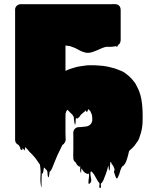

<svg xmlns="http://www.w3.org/2000/svg" viewBox="-20 -721 758 953"><path d="M576 -509Q579 -512 576 -507.5Q573 -503 568.5 -498Q564 -493 563.5 -493Q563 -493 572 -504Q571 -503 570 -502Q569 -501 568 -500Q567 -500 564.5 -494.5Q562 -489 560 -488Q559 -488 558.5 -490Q558 -492 556 -492Q555 -493 554.5 -492Q554 -491 552 -491Q548 -490 544 -490Q540 -490 535 -489Q534 -489 527 -488.5Q520 -488 515 -489Q511 -489 507.5 -488.5Q504 -488 500 -487Q487 -483 474.5 -477Q462 -471 448 -466Q438 -462 429 -460Q420 -458 409 -459Q388 -463 370.5 -473.5Q353 -484 333 -490L328 -492Q324 -493 320.5 -493Q317 -493 313 -494L305 -495V-369Q316 -375 330 -379.5Q344 -384 358 -388Q361 -388 367 -390Q369 -391 372 -391Q375 -391 378 -392L400 -395Q405 -396 410 -396.5Q415 -397 419 -397H449Q487 -396 518 -389.5Q549 -383 574 -372Q592 -366 604 -356Q606 -354 608 -353Q628 -338 644 -317Q652 -309 658 -295Q675 -265 681.5 -229Q688 -193 688 -149V-128Q688 -90 679 -60Q675 -46 670.5 -34Q666 -22 659 -14Q655 -9 651.5 -3.5Q648 2 643 7Q643 7 638 12.5Q633 18 629 21Q626 23 621 28Q620 31 619.5 34Q619 37 618 40Q618 41 617.5 41.5Q617 42 617 44V45Q615 52 612.5 61Q610 70 607 78L605 83Q603 87 600.5 91.5Q598 96 594 100Q590 104 587 105Q584 108 582 114Q580 120 578 123Q577 125 574 136.5Q571 148 569 150Q569 150 566 157.5Q563 165 560 165Q559 165 558 163.5Q557 162 556 161Q554 158 553 154.5Q552 151 551 148Q545 133 546 129.5Q547 126 548.5 123Q550 120 543 105Q544 105 539.5 99Q535 93 535 94Q534 92 532 86Q531 85 531 83Q528 83 528 84Q526 94 526 104Q526 114 524 125Q523 126 521.5 123.5Q520 121 520 119Q519 114 519 109Q519 104 518 99Q518 101 517.5 103Q517 105 516 107Q512 124 506 140.5Q500 157 493 174L488 182Q488 183 486 186Q484 187 483 188Q482 189 481 190Q480 195 481 204Q482 213 477 212Q471 210 473 201.5Q475 193 473 187L470 184Q467 181 465 177Q458 166 452 154Q446 142 437 133Q435 131 433 130Q431 128 429 134Q428 148 432 165Q436 182 425 190Q419 195 419 185.5Q419 176 421 162.5Q423 149 421 141Q417 142 413 142Q408 141 400 135Q394 130 389 122Q388 120 387 117Q386 114 385 116Q383 120 383 130Q383 140 381 136Q377 128 378 118.5Q379 109 377 100Q376 102 376 104Q376 106 374 108Q374 108 371 105Q370 103 366 101Q363 98 359 92Q360 93 358 89.5Q356 86 355 85V84Q346 79 345 70Q345 69 344.5 68.5Q344 68 344 67V59Q343 50 343.5 40.5Q344 31 344 22V-50Q343 -58 344 -65.5Q345 -73 349 -79Q351 -82 357 -86Q362 -90 371 -90H377Q391 -91 406.5 -93Q422 -95 431 -106Q434 -109 435 -113Q436 -114 436 -115.5Q436 -117 437 -118Q437 -121 438 -123V-135L437 -145V-147L434 -157L431 -163Q431 -164 430.5 -164.5Q430 -165 430 -166Q428 -170 428 -170Q426 -172 426 -172Q425 -173 422 -176Q419 -179 418 -179Q416 -176 415.5 -172.5Q415 -169 413 -167Q412 -165 409 -165Q408 -167 408 -169.5Q408 -172 406 -173Q402 -170 400 -167Q399 -166 399.5 -167Q400 -168 396 -164L390 -159Q388 -157 385 -154.5Q382 -152 383 -153Q379 -149 376.5 -144.5Q374 -140 369 -136Q366 -133 362 -133Q361 -133 359.5 -134Q358 -135 357 -133Q355 -126 355.5 -118Q356 -110 353 -102Q352 -100 351 -105.5Q350 -111 349 -114Q346 -131 346.5 -136.5Q347 -142 339 -152Q339 -152 339 -152.5Q339 -153 338 -153Q334 -156 331 -159.5Q328 -163 325 -166L318 -173Q315 -176 315 -176Q313 -175 312 -172.5Q311 -170 309 -168Q308 -167 307.5 -163.5Q307 -160 305 -156V-152Q305 -152 305.5 -150.5Q306 -149 305 -147V-59Q305 -52 305.5 -44.5Q306 -37 306 -30Q306 -27 305.5 -24Q305 -21 304 -18Q304 -17 303.5 -16.5Q303 -16 303 -16Q303 -16 297 -7Q296 -7 296 -6Q292 -4 289 -1Q288 0 288 2Q288 4 286 6Q282 16 276.5 26Q271 36 266 47Q259 63 252.5 79.5Q246 96 239 113L233 125Q231 128 226 132Q225 139 224.5 145Q224 151 222 158Q221 159 219.5 158Q218 157 218 156Q216 149 216 141.5Q216 134 214 127Q216 129 211.5 123.5Q207 118 205 117Q204 115 202 113Q200 111 198 111Q197 115 196.5 120Q196 125 195 130Q194 133 193.5 136Q193 139 191 141Q190 142 189 139Q188 136 188 138Q187 146 186.5 160.5Q186 175 186 188Q186 201 186 207Q186 213 184 205Q179 179 181 152.5Q183 126 178 95L175 92L161 71Q157 65 154 62Q148 54 140.5 46.5Q133 39 126 32Q122 27 116.5 20.5Q111 14 105 9Q104 13 104 17Q104 21 102 25Q101 27 98 21Q97 20 94.5 17Q92 14 92 14Q92 21 90 23Q89 25 86.5 23Q84 21 82 20Q80 17 80 11L73 -1Q69 -3 66 -5Q55 -13 55 -27V-676Q56 -686 64 -693Q72 -700 82 -700H524Q533 -700 543 -700.5Q553 -701 561 -699Q570 -696 575 -688Q577 -684 578 -680.5Q579 -677 579 -671V-522Q579 -518 577 -512Q577 -511 575.5 -509Q574 -507 575 -508Q575 -508 575 -507ZM486 186Q486 186 486 186Q486 186 486 186Z"/></svg>

Font: Rubik Wet Paint
Style: Regular
Weight: 400
Designer: Hubert and Fischer, NaN
Foundry: Hubert and Fischer, NaN
Version: Version 2.200